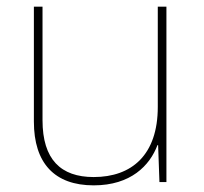

<svg xmlns="http://www.w3.org/2000/svg" viewBox="-20 -548 613 578"><path d="M481 -528H455V-226C455 -82 377 -15 262 -15C163 -15 108 -68 108 -186V-528H82V-182C82 -57 144 10 262 10C374 10 431 -50 454 -111H456L460 0H481Z"/></svg>

Font: Noto Sans Thai Looped Thin
Style: Regular
Weight: 100
Designer: Sasikarn Vongin, Ben Mitchell
Foundry: The Fontpad Ltd
Version: Version 1.001